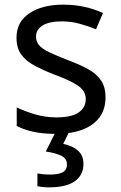

<svg xmlns="http://www.w3.org/2000/svg" viewBox="-20 -566 519 826"><path d="M434 -148Q434 -96 408 -61Q382 -26 334 -8Q286 10 220 10Q164 10 123.5 1Q83 -8 52 -24V-104Q84 -88 129.5 -74.5Q175 -61 222 -61Q289 -61 319 -82.5Q349 -104 349 -140Q349 -160 338 -176Q327 -192 298.5 -208Q270 -224 217 -244Q165 -264 128 -284Q91 -304 71 -332Q51 -360 51 -404Q51 -472 106.5 -509Q162 -546 252 -546Q301 -546 343.5 -536.5Q386 -527 423 -510L393 -440Q359 -454 322 -464Q285 -474 246 -474Q192 -474 163.5 -456.5Q135 -439 135 -409Q135 -387 148 -371.5Q161 -356 191.5 -341.5Q222 -327 273 -307Q324 -288 360 -268Q396 -248 415 -219.5Q434 -191 434 -148ZM339 139Q339 187 302 213.5Q265 240 191 240Q176 240 162.5 238.5Q149 237 141 235V180Q150 182 165 183.5Q180 185 194 185Q230 185 249 175.5Q268 166 268 141Q268 115 241.5 103Q215 91 177 86L220 0H278L252 53Q276 58 296 68.5Q316 79 327.5 96Q339 113 339 139Z"/></svg>

Font: Noto Sans Tamil
Style: Regular
Weight: 400
Designer: Jelle Bosma - Monotype Design Team
Foundry: Monotype Imaging Inc.
Version: Version 2.003